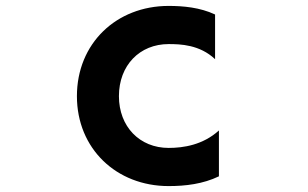

<svg xmlns="http://www.w3.org/2000/svg" viewBox="-20 -557 1040 649"><path d="M720 39V-116C666 -67 600 -57 550 -57C452 -57 382 -129 382 -232C382 -336 452 -408 550 -408C590 -408 655 -406 707 -357V-508C656 -532 599 -537 550 -537C373 -537 240 -410 240 -232C240 -55 373 72 550 72C607 72 666 65 720 39Z"/></svg>

Font: LINE Seed JP_OTF Bold
Style: Regular
Weight: 700
Designer: LINE & Fontrix & Fontworks
Version: Version 1.009